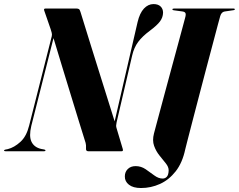

<svg xmlns="http://www.w3.org/2000/svg" viewBox="-67 -742 1172 942"><path d="M86.5 -124Q74.5 -73.5 87.5 -46.5Q100.5 -19.5 134 -11.5L150 -8.5Q156 -7 156 -4Q156 0 150 0H-40Q-47 0 -47 -3.5Q-47 -6.5 -41 -8L-28.5 -10.5Q3 -18.5 33 -45.8Q63 -73 76 -126L187 -564.5Q189 -573.5 186.5 -582Q184 -590.5 181.5 -599L150 -690Q146.5 -700 155.5 -700H309.5Q315.5 -700 320 -697.5Q324.5 -695 328 -683Q356.5 -590.5 378.5 -520Q400.5 -449.5 419 -390.5Q437.5 -331.5 455.8 -273.2Q474 -215 495.5 -146.5L608 -633.5Q618.5 -678 639.2 -700Q660 -722 686 -722Q709 -722 721 -710.2Q733 -698.5 733 -680Q732.5 -656.5 718 -637Q703.5 -617.5 668 -591Q631.5 -564 611 -536.5Q590.5 -509 581.5 -470L505 -141.5Q503 -131.5 502.8 -125.8Q502.5 -120 505.5 -111L535.5 -10.5Q538.5 0 530 0H365.5Q353.5 0 355 -15Q356 -30.5 353 -41Q339 -85.5 320.5 -145.5Q302 -205.5 281 -274.2Q260 -343 238 -414.8Q216 -486.5 195.5 -555ZM1013.5 -663Q1012 -659 1002.5 -623Q993 -587 978 -530.5Q963 -474 945.2 -407Q927.5 -340 910 -272.8Q892.5 -205.5 877.5 -148.2Q862.5 -91 853 -53.5Q843.5 -16 842 -10Q828 56.5 795 98.5Q762 140.5 717.8 160.5Q673.5 180.5 625 180.5Q586 180.5 565.5 164.2Q545 148 545.5 123.5Q545.5 101.5 560 87.2Q574.5 73 598.5 73Q625 73 647.5 88.2Q670 103.5 690.2 118.8Q710.5 134 731 134Q743.5 134 751.8 124.8Q760 115.5 760.5 93.5Q760.5 77 746.5 59.5Q732.5 42 715.5 21Q698.5 0 689 -26.5Q679.5 -53 688.5 -87.5Q695 -112 708.2 -161.2Q721.5 -210.5 738.2 -273Q755 -335.5 772.5 -400Q790 -464.5 805.2 -520.5Q820.5 -576.5 830.2 -613.2Q840 -650 841.5 -655.5Q846 -671 842.8 -677.8Q839.5 -684.5 826.5 -686L786 -691.5Q779 -692 779 -696Q779 -700 786 -700H1079.5Q1085 -700 1085 -696.5Q1085 -692.5 1078.5 -692L1034.5 -685.5Q1019.5 -683 1013.5 -663Z"/></svg>

Font: Fraunces 144pt S000
Style: Bold Italic
Weight: 700
Italic angle: -16°
Version: Version 1.000; ttfautohint (v1.8.3)